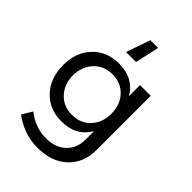

<svg xmlns="http://www.w3.org/2000/svg" viewBox="-277 -884 1193 1193"><g transform="rotate(45 319.0 -287.5)"><path d="M381 -772 346 -613H258L313 -772ZM465 -529H559V-54Q559 61 485.5 129Q412 197 289 197Q172 197 71 123L112 55Q190 118 285 118Q367 118 416 72Q465 26 465 -51V-125Q407 -24 279 -24Q172 -24 105.5 -95Q39 -166 39 -280Q39 -391 104.5 -461Q170 -531 276 -532Q405 -533 465 -432ZM297 -99Q371 -99 418 -149Q465 -199 465 -277Q465 -356 418 -406Q371 -456 297 -456Q222 -456 175 -405.5Q128 -355 127 -277Q128 -199 175 -149Q222 -99 297 -99Z"/></g></svg>

Font: Montserrat arm
Style: Regular
Weight: 400
Designer: Julieta Ulanovsky
Foundry: Julieta Ulanovsky
Version: Version 6.000;PS 006.000;hotconv 1.0.88;makeotf.lib2.5.64775